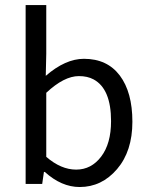

<svg xmlns="http://www.w3.org/2000/svg" viewBox="-20 -732 595 764"><path d="M421.9 -250Q421.9 -378.4 352.5 -416Q328.1 -429.2 293.9 -429.2Q234.9 -429.2 164.1 -362.8V-107.9Q222.7 -57.1 283 -57.1Q343.3 -57.1 382.6 -108.9Q421.9 -160.6 421.9 -250ZM82 0V-711.9H164.1V-518.1L162.1 -430.2Q240.2 -498 314 -498Q406.7 -498 456.8 -431.4Q506.8 -364.7 506.8 -247.6Q506.8 -130.4 445.8 -59.1Q384.8 12.2 296.9 12.2Q224.6 12.2 158.2 -47.9H154.8L147.9 0Z"/></svg>

Font: SourceSansPro-Regular
Style: Regular
Weight: 400
Designer: Paul D. Hunt
Foundry: Adobe Systems Incorporated
Version: Version 1.050;PS Version 1.000;hotconv 1.0.70;makeotf.lib2.5